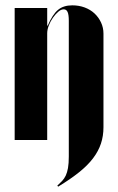

<svg xmlns="http://www.w3.org/2000/svg" viewBox="-20 -525 443 720"><path d="M251 -505Q218 -505 197.5 -488Q177 -471 159 -429H157V-459V-495H35V0H157V-400Q157 -414 163 -429.5Q169 -445 178.5 -458.5Q188 -472 198.5 -481Q209 -490 219 -490Q229 -490 233.5 -480Q238 -470 238 -447V62Q238 88 235 105Q232 122 226.5 133.5Q221 145 213 153.5Q205 162 195 171L198 175Q244 147 276.5 121Q309 95 329 68.5Q349 42 358.5 13.5Q368 -15 368 -48V-399Q368 -421 359 -440.5Q350 -460 334.5 -474.5Q319 -489 297.5 -497Q276 -505 251 -505Z"/></svg>

Font: Moniqa Black
Style: Regular
Weight: 900
Designer: Rajesh Rajput
Foundry: Rajesh Rajput
Version: Version 1.000